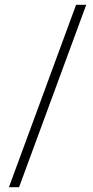

<svg xmlns="http://www.w3.org/2000/svg" viewBox="-20 -756 385 795"><path d="M17 19Q87 -171 156 -358.5Q225 -546 295 -736H337Q267 -546 198 -358.5Q129 -171 59 19Z"/></svg>

Font: Josefin Slab
Style: Regular
Weight: 400
Designer: Santiago Orozco
Foundry: Typemade
Version: Version 1.000